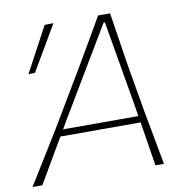

<svg xmlns="http://www.w3.org/2000/svg" viewBox="-101 -792 849 869"><g transform="rotate(-10 323.5 -357.0)"><path d="M-21 0Q15 -58.5 54.5 -122.2Q94 -186 129 -243L275 -488Q312 -551 343 -604.2Q374 -657.5 406 -713H461Q469.5 -660 478 -605Q486.5 -550 496 -487L538 -243Q549.5 -182.5 561 -119.5Q572.5 -56.5 583 0H544Q536.5 -48 528 -100Q519.5 -152 511.5 -203H143Q113.5 -152.5 83.2 -101.2Q53 -50 24 0ZM185 -275Q173.5 -255 160.5 -233H506.5Q503 -255 500 -274L431 -677H425ZM49.5 -506Q78 -559 105.5 -610.5Q133 -662 160.5 -713L201 -714Q170.5 -661.5 140.5 -610.5Q110.5 -559.5 79.5 -507Z"/></g></svg>

Font: Commissioner Loud Thin
Style: Italic
Weight: 100
Italic angle: -12°
Designer: Kostas Bartsokas
Foundry: Kostas Bartsokas
Version: Version 1.000; ttfautohint (v1.8.3)